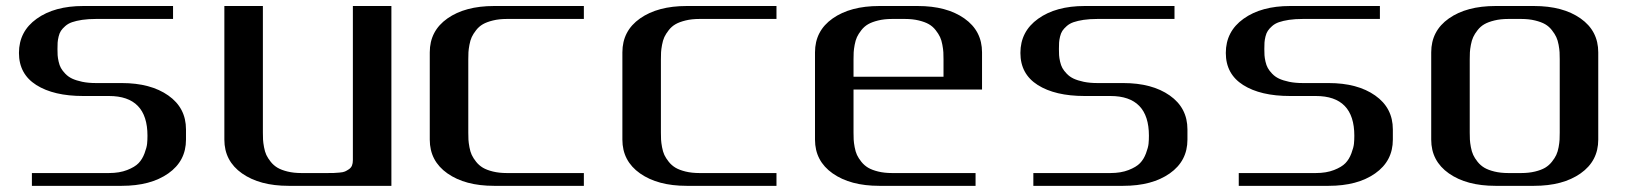

<svg xmlns="http://www.w3.org/2000/svg" viewBox="-20 -603 5289 623"><path d="M250 -291.5Q154.3 -291.5 97.9 -327.1Q41.5 -362.8 41.5 -431.2Q41.5 -501 99.1 -542.2Q156.7 -583.5 250 -583.5H541.5V-541.5H291.5Q266.1 -541.5 246.6 -538.6Q227.1 -535.6 213.9 -531Q200.7 -526.4 191.7 -518.3Q182.6 -510.3 177.7 -502.9Q172.9 -495.6 170.2 -484.4Q167.5 -473.1 167 -464.8Q166.5 -456.5 166.5 -443.8Q166.5 -432.1 167 -423.8Q167.5 -415.5 170.2 -403.3Q172.9 -391.1 177.7 -382.3Q182.6 -373.5 191.9 -363.8Q201.2 -354 214.1 -347.9Q227.1 -341.8 246.8 -337.6Q266.6 -333.5 291.5 -333.5H375Q468.8 -333.5 526.1 -293.2Q583.5 -252.9 583.5 -183.1V-149.9Q583.5 -80.6 526.1 -40.3Q468.8 0 375 0H83.5V-41.5H333.5Q367.7 -41.5 392.6 -51.3Q417.5 -61 429.7 -73.7Q441.9 -86.4 449 -105.5Q456.1 -124.5 457.3 -136.5Q458.5 -148.4 458.5 -162.6Q458.5 -291.5 333.5 -291.5Z M1250 -583.5V0H916.5Q822.8 0 765.4 -40.3Q708 -80.6 708 -149.9V-583.5H833V-172.9Q833 -159.7 833.5 -149.9Q834 -140.1 836.7 -125.5Q839.4 -110.8 844.2 -100.3Q849.1 -89.8 858.4 -78.1Q867.7 -66.4 880.4 -58.8Q893.1 -51.3 913.1 -46.4Q933.1 -41.5 958 -41.5H1041.5Q1055.7 -41.5 1062.7 -41.7Q1069.8 -42 1081.5 -43Q1093.3 -43.9 1099.4 -46.6Q1105.5 -49.3 1112.3 -54Q1119.1 -58.6 1122.1 -65.9Q1125 -73.2 1125 -83.5V-583.5Z M1874.5 -583.5V-541.5H1624.5Q1599.6 -541.5 1579.6 -536.6Q1559.6 -531.7 1546.9 -524.4Q1534.2 -517.1 1524.9 -505.1Q1515.6 -493.2 1510.7 -482.7Q1505.9 -472.2 1503.2 -457.5Q1500.5 -442.9 1500 -433.3Q1499.5 -423.8 1499.5 -410.6V-172.9Q1499.5 -159.7 1500 -149.9Q1500.5 -140.1 1503.2 -125.5Q1505.9 -110.8 1510.7 -100.3Q1515.6 -89.8 1524.9 -78.1Q1534.2 -66.4 1546.9 -58.8Q1559.6 -51.3 1579.6 -46.4Q1599.6 -41.5 1624.5 -41.5H1874.5V0H1583Q1489.3 0 1431.9 -40.3Q1374.5 -80.6 1374.5 -149.9V-433.1Q1374.5 -502.9 1431.9 -543.2Q1489.3 -583.5 1583 -583.5Z M2499.5 -583.5V-541.5H2249.5Q2224.6 -541.5 2204.6 -536.6Q2184.6 -531.7 2171.9 -524.4Q2159.2 -517.1 2149.9 -505.1Q2140.6 -493.2 2135.7 -482.7Q2130.9 -472.2 2128.2 -457.5Q2125.5 -442.9 2125 -433.3Q2124.5 -423.8 2124.5 -410.6V-172.9Q2124.5 -159.7 2125 -149.9Q2125.5 -140.1 2128.2 -125.5Q2130.9 -110.8 2135.7 -100.3Q2140.6 -89.8 2149.9 -78.1Q2159.2 -66.4 2171.9 -58.8Q2184.6 -51.3 2204.6 -46.4Q2224.6 -41.5 2249.5 -41.5H2499.5V0H2208Q2114.3 0 2056.9 -40.3Q1999.5 -80.6 1999.5 -149.9V-433.1Q1999.5 -502.9 2056.9 -543.2Q2114.3 -583.5 2208 -583.5Z M3166.5 -312.5H2749.5V-172.9Q2749.5 -159.7 2750 -149.9Q2750.5 -140.1 2753.2 -125.5Q2755.9 -110.8 2760.7 -100.3Q2765.6 -89.8 2774.9 -78.1Q2784.2 -66.4 2796.9 -58.8Q2809.6 -51.3 2829.6 -46.4Q2849.6 -41.5 2874.5 -41.5H3145.5V0H2833Q2739.3 0 2681.9 -40.3Q2624.5 -80.6 2624.5 -149.9V-433.1Q2624.5 -502.9 2681.9 -543.2Q2739.3 -583.5 2833 -583.5H2958Q3051.8 -583.5 3109.1 -543.2Q3166.5 -502.9 3166.5 -433.1ZM2749.5 -354H3041.5V-410.6Q3041.5 -423.8 3041 -433.3Q3040.5 -442.9 3037.8 -457.5Q3035.2 -472.2 3030.3 -482.7Q3025.4 -493.2 3016.1 -505.1Q3006.8 -517.1 2994.1 -524.4Q2981.4 -531.7 2961.4 -536.6Q2941.4 -541.5 2916.5 -541.5H2874.5Q2849.6 -541.5 2829.6 -536.6Q2809.6 -531.7 2796.9 -524.4Q2784.2 -517.1 2774.9 -505.1Q2765.6 -493.2 2760.7 -482.7Q2755.9 -472.2 2753.2 -457.5Q2750.5 -442.9 2750 -433.3Q2749.5 -423.8 2749.5 -410.6Z M3499.5 -291.5Q3403.8 -291.5 3347.4 -327.1Q3291 -362.8 3291 -431.2Q3291 -501 3348.6 -542.2Q3406.2 -583.5 3499.5 -583.5H3791V-541.5H3541Q3515.6 -541.5 3496.1 -538.6Q3476.6 -535.6 3463.4 -531Q3450.2 -526.4 3441.2 -518.3Q3432.1 -510.3 3427.2 -502.9Q3422.4 -495.6 3419.7 -484.4Q3417 -473.1 3416.5 -464.8Q3416 -456.5 3416 -443.8Q3416 -432.1 3416.5 -423.8Q3417 -415.5 3419.7 -403.3Q3422.4 -391.1 3427.2 -382.3Q3432.1 -373.5 3441.4 -363.8Q3450.7 -354 3463.6 -347.9Q3476.6 -341.8 3496.3 -337.6Q3516.1 -333.5 3541 -333.5H3624.5Q3718.3 -333.5 3775.6 -293.2Q3833 -252.9 3833 -183.1V-149.9Q3833 -80.6 3775.6 -40.3Q3718.3 0 3624.5 0H3333V-41.5H3583Q3617.2 -41.5 3642.1 -51.3Q3667 -61 3679.2 -73.7Q3691.4 -86.4 3698.5 -105.5Q3705.6 -124.5 3706.8 -136.5Q3708 -148.4 3708 -162.6Q3708 -291.5 3583 -291.5Z M4166 -291.5Q4070.3 -291.5 4013.9 -327.1Q3957.5 -362.8 3957.5 -431.2Q3957.5 -501 4015.1 -542.2Q4072.8 -583.5 4166 -583.5H4457.5V-541.5H4207.5Q4182.1 -541.5 4162.6 -538.6Q4143.1 -535.6 4129.9 -531Q4116.7 -526.4 4107.7 -518.3Q4098.6 -510.3 4093.8 -502.9Q4088.9 -495.6 4086.2 -484.4Q4083.5 -473.1 4083 -464.8Q4082.5 -456.5 4082.5 -443.8Q4082.5 -432.1 4083 -423.8Q4083.5 -415.5 4086.2 -403.3Q4088.9 -391.1 4093.8 -382.3Q4098.6 -373.5 4107.9 -363.8Q4117.2 -354 4130.1 -347.9Q4143.1 -341.8 4162.8 -337.6Q4182.6 -333.5 4207.5 -333.5H4291Q4384.8 -333.5 4442.1 -293.2Q4499.5 -252.9 4499.5 -183.1V-149.9Q4499.5 -80.6 4442.1 -40.3Q4384.8 0 4291 0H3999.5V-41.5H4249.5Q4283.7 -41.5 4308.6 -51.3Q4333.5 -61 4345.7 -73.7Q4357.9 -86.4 4365 -105.5Q4372.1 -124.5 4373.3 -136.5Q4374.5 -148.4 4374.5 -162.6Q4374.5 -291.5 4249.5 -291.5Z M4832.5 0Q4738.8 0 4681.4 -40.3Q4624 -80.6 4624 -149.9V-433.1Q4624 -502.9 4681.4 -543.2Q4738.8 -583.5 4832.5 -583.5H4957.5Q5051.3 -583.5 5108.6 -543.2Q5166 -502.9 5166 -433.1V-149.9Q5166 -80.6 5108.6 -40.3Q5051.3 0 4957.5 0ZM4916 -41.5Q4940.9 -41.5 4960.9 -46.4Q4981 -51.3 4993.7 -58.8Q5006.3 -66.4 5015.6 -78.1Q5024.9 -89.8 5029.8 -100.3Q5034.7 -110.8 5037.4 -125.5Q5040 -140.1 5040.5 -149.9Q5041 -159.7 5041 -172.9V-410.6Q5041 -423.8 5040.5 -433.3Q5040 -442.9 5037.4 -457.5Q5034.7 -472.2 5029.8 -482.7Q5024.9 -493.2 5015.6 -505.1Q5006.3 -517.1 4993.7 -524.4Q4981 -531.7 4960.9 -536.6Q4940.9 -541.5 4916 -541.5H4874Q4849.1 -541.5 4829.1 -536.6Q4809.1 -531.7 4796.4 -524.4Q4783.7 -517.1 4774.4 -505.1Q4765.1 -493.2 4760.3 -482.7Q4755.4 -472.2 4752.7 -457.5Q4750 -442.9 4749.5 -433.3Q4749 -423.8 4749 -410.6V-172.9Q4749 -159.7 4749.5 -149.9Q4750 -140.1 4752.7 -125.5Q4755.4 -110.8 4760.3 -100.3Q4765.1 -89.8 4774.4 -78.1Q4783.7 -66.4 4796.4 -58.8Q4809.1 -51.3 4829.1 -46.4Q4849.1 -41.5 4874 -41.5Z"/></svg>

Font: Gputeks
Style: Bold
Weight: 600
Width: 8
Version: Version 0.9